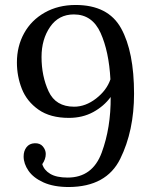

<svg xmlns="http://www.w3.org/2000/svg" viewBox="-20 -736 618 772"><path d="M519 -359Q519 -210 463.5 -97.5Q408 15 257 16Q196 16 155 -2.5Q114 -21 94.5 -49.5Q75 -78 75 -107Q75 -129 86.5 -144Q98 -159 119 -160Q141 -161 152.5 -147Q164 -133 164 -117Q164 -96 150 -76Q157 -52 182 -37Q207 -22 252 -22Q352 -22 389 -122.5Q426 -223 425 -346Q398 -309 355 -285.5Q312 -262 257 -262Q182 -262 135 -295Q88 -328 68 -378.5Q48 -429 48 -485Q48 -550 77 -602.5Q106 -655 160 -685.5Q214 -716 284 -716Q415 -716 467 -622Q519 -528 519 -359ZM147 -507Q147 -430 175.5 -368.5Q204 -307 278 -307Q324 -307 366.5 -340Q409 -373 424 -417Q418 -529 384.5 -603.5Q351 -678 277 -678Q216 -678 181.5 -628Q147 -578 147 -507Z"/></svg>

Font: Sumana
Style: Regular
Weight: 400
Designer: Cyreal, Alexei Vanyashin (Devanagari), Olga Karpushina (Latin)
Foundry: Cyreal
Version: Version 1.015;PS 001.015;hotconv 1.0.70;makeotf.lib2.5.58329